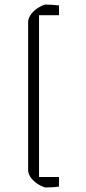

<svg xmlns="http://www.w3.org/2000/svg" viewBox="-20 -729 381 846"><path d="M104 26V-637Q108 -660 128.5 -679.5Q149 -699 178 -709Q204 -709 240 -705V-662H152V51H240V93Q216 97 178 97Q149 87 128.5 68Q108 49 104 26Z"/></svg>

Font: Athiti Light
Style: Regular
Weight: 300
Designer: CadsonDemak Team
Foundry: CadsonDemak
Version: Version 1.032